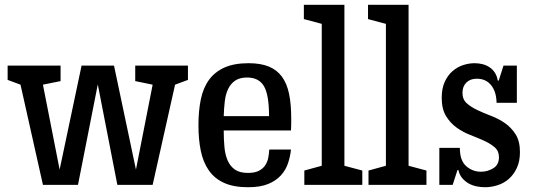

<svg xmlns="http://www.w3.org/2000/svg" viewBox="-20 -775 2239 805"><path d="M390 -421 307 0H160L66 -420L12 -440V-500H234V-435L160 -420L230 -64L322 -500H458L550 -64L620 -420L547 -435V-500H768V-440L714 -420L620 0H472Z M1020 10Q960 10 920 -8Q880 -26 856 -60Q832 -94 822 -142Q812 -190 812 -250Q812 -310 822 -358.5Q832 -407 856.5 -440.5Q881 -474 921.5 -492Q962 -510 1022 -510Q1073 -510 1107 -496Q1141 -482 1162 -453.5Q1183 -425 1192 -381.5Q1201 -338 1201 -279Q1201 -267 1201 -254.5Q1201 -242 1200 -228H918Q918 -191 921 -158.5Q924 -126 934.5 -102Q945 -78 965 -64Q985 -50 1020 -50Q1049 -50 1066.5 -59.5Q1084 -69 1093 -83.5Q1102 -98 1105 -115Q1108 -132 1109 -148H1200Q1197 -119 1187.5 -90.5Q1178 -62 1157.5 -39.5Q1137 -17 1104 -3.5Q1071 10 1020 10ZM1016 -450Q985 -450 966 -437Q947 -424 936.5 -402Q926 -380 922.5 -350.5Q919 -321 918 -288H1108Q1108 -378 1086.5 -414Q1065 -450 1016 -450Z M1256 -60 1329 -80V-675L1254 -695V-755H1424V-80L1499 -60V0H1256Z M1525 -60 1598 -80V-675L1523 -695V-755H1693V-80L1768 -60V0H1525Z M1898 -62 1878 0H1822V-155H1908Q1908 -102 1934.5 -78.5Q1961 -55 1997 -55Q2024 -55 2048 -69.5Q2072 -84 2072 -116Q2072 -142 2054 -157.5Q2036 -173 2009.5 -185Q1983 -197 1952 -209Q1921 -221 1894.5 -240Q1868 -259 1850 -288.5Q1832 -318 1832 -365Q1832 -404 1844.5 -431.5Q1857 -459 1877 -476.5Q1897 -494 1921.5 -502Q1946 -510 1970 -510Q1987 -510 2003 -506Q2019 -502 2032.5 -493Q2046 -484 2055 -470Q2064 -456 2067 -437H2071L2091 -500H2147V-344H2062Q2061 -391 2039 -418Q2017 -445 1979 -445Q1952 -445 1935.5 -429Q1919 -413 1919 -386Q1919 -358 1937 -342Q1955 -326 1981.5 -313.5Q2008 -301 2039.5 -289Q2071 -277 2097.5 -258.5Q2124 -240 2142 -211.5Q2160 -183 2160 -137Q2160 -99 2147 -71Q2134 -43 2113.5 -25Q2093 -7 2066.5 1.5Q2040 10 2013 10Q1995 10 1976.5 6Q1958 2 1943 -7Q1928 -16 1917 -29.5Q1906 -43 1902 -62Z"/></svg>

Font: HermeneusOne
Style: Regular
Weight: 400
Designer: Rodrigo Fuenzalida, Pablo Impallari
Foundry: Pablo Impallari, Rodrigo Fuenzalida
Version: Version 1.000; ttfautohint (v0.8) -G 200 -r 50